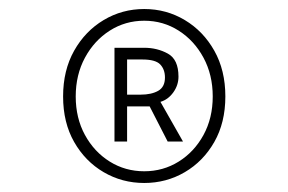

<svg xmlns="http://www.w3.org/2000/svg" viewBox="-20 -732 640 426"><path d="M300 -326Q251 -326 210 -350Q169 -374 144.5 -417Q120 -460 120 -518Q120 -576 144.5 -619.5Q169 -663 210 -687.5Q251 -712 300 -712Q349 -712 390 -687.5Q431 -663 455.5 -619.5Q480 -576 480 -518Q480 -460 455.5 -417Q431 -374 390 -350Q349 -326 300 -326ZM300 -352Q342 -352 376.5 -373.5Q411 -395 431.5 -432.5Q452 -470 452 -518Q452 -566 431.5 -604Q411 -642 376.5 -664Q342 -686 300 -686Q258 -686 223.5 -664Q189 -642 168.5 -604Q148 -566 148 -518Q148 -470 168.5 -432.5Q189 -395 223.5 -373.5Q258 -352 300 -352ZM234 -418V-626H300Q329 -626 352.5 -613Q376 -600 376 -562Q376 -543 364.5 -527Q353 -511 336 -506L386 -418H352L312 -496H262V-418ZM262 -522H292Q316 -522 331 -530.5Q346 -539 346 -560Q346 -578 335.5 -589Q325 -600 296 -600H262Z"/></svg>

Font: Source Code Pro ExtraLight
Style: Regular
Weight: 200
Monospace: yes
Designer: Paul D. Hunt, Teo Tuominen
Foundry: Adobe
Version: Version 1.026;hotconv 1.1.0;makeotfexe 2.6.0